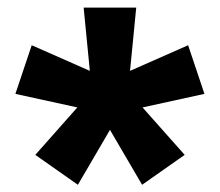

<svg xmlns="http://www.w3.org/2000/svg" viewBox="-20 -741 589 514"><path d="M21.2 -489.7 187 -453.4 74.5 -326.4 188.5 -246.3 274.4 -393.3 360.4 -246.3 474.4 -326.4 361.6 -453.4 527.3 -489.7 483.6 -619.9 328.1 -551.3 344.7 -720.7H203.9L220.5 -551.3L64.9 -619.9Z"/></svg>

Font: Roboto Flex
Style: Regular
Weight: 400
Designer: Berlow after Robertson
Foundry: Google
Version: Version 3.200;gftools[0.9.32]